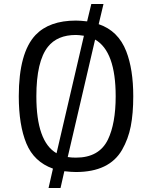

<svg xmlns="http://www.w3.org/2000/svg" viewBox="-20 -847 761 961"><path d="M74 -365Q74 -583 158 -672Q227 -744 360 -744Q382 -744 416 -740L437 -827H498L474 -726Q572 -693 612 -590Q647 -500 647 -365Q647 -279 634.5 -215Q622 -151 591 -97Q527 14 360 14Q338 14 302 10L283 94H223L245 -3Q150 -37 112 -129Q74 -221 74 -365ZM360 -58Q476 -58 520 -148Q559 -229 559 -365Q559 -590 456 -649L319 -61Q337 -58 360 -58ZM162 -365Q162 -138 263 -80L400 -668Q374 -672 360 -672Q267 -672 220 -613Q162 -540 162 -365Z"/></svg>

Font: Sintony
Style: Regular
Weight: 400
Version: Version 001.001